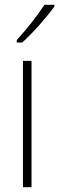

<svg xmlns="http://www.w3.org/2000/svg" viewBox="-20 -784 248 804"><path d="M208 -757V-764H166C135 -716 94 -665 50 -616V-606H73C117 -645 175 -711 208 -757ZM112 0V-529H76V0Z"/></svg>

Font: Noto Sans Bengali Condensed ExtraLight
Style: Regular
Weight: 200
Width: 3
Designer: Joana Ranito - Universal Thirst; Jelle Bosma - Monotype Design Team
Foundry: Universal Thirst ehf.
Version: Version 3.000